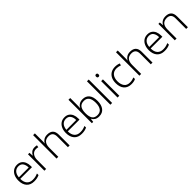

<svg xmlns="http://www.w3.org/2000/svg" viewBox="487 -2577 4405 4405"><g transform="rotate(-45 2689.5 -375.0)"><path d="M290 -542Q358 -542 403.5 -510.5Q449 -479 472.5 -424Q496 -369 496 -298V-259H116Q116 -153 165.5 -96.5Q215 -40 307 -40Q356 -40 393 -48.5Q430 -57 474 -76V-24Q434 -6 395 2Q356 10 305 10Q185 10 121 -63Q57 -136 57 -262Q57 -343 84.5 -406Q112 -469 164 -505.5Q216 -542 290 -542ZM289 -494Q216 -494 170.5 -445Q125 -396 118 -306H437Q437 -390 400.5 -442Q364 -494 289 -494Z M859 -541Q898 -541 931 -533L922 -480Q890 -489 856 -489Q783 -489 740 -435Q697 -381 697 -292V0H640V-532H688L694 -433H697Q717 -478 758 -509.5Q799 -541 859 -541Z M1091 -517Q1091 -496 1090 -477Q1089 -458 1087 -440H1091Q1112 -484 1157.5 -513Q1203 -542 1271 -542Q1363 -542 1411 -495Q1459 -448 1459 -348V0H1403V-344Q1403 -420 1368 -456.5Q1333 -493 1266 -493Q1091 -493 1091 -290V0H1034V-760H1091Z M1832 -542Q1900 -542 1945.5 -510.5Q1991 -479 2014.5 -424Q2038 -369 2038 -298V-259H1658Q1658 -153 1707.5 -96.5Q1757 -40 1849 -40Q1898 -40 1935 -48.5Q1972 -57 2016 -76V-24Q1976 -6 1937 2Q1898 10 1847 10Q1727 10 1663 -63Q1599 -136 1599 -262Q1599 -343 1626.5 -406Q1654 -469 1706 -505.5Q1758 -542 1832 -542ZM1831 -494Q1758 -494 1712.5 -445Q1667 -396 1660 -306H1979Q1979 -390 1942.5 -442Q1906 -494 1831 -494Z M2238 -550Q2238 -521 2237 -488.5Q2236 -456 2235 -436H2238Q2258 -481 2304 -511.5Q2350 -542 2419 -542Q2521 -542 2578.5 -472.5Q2636 -403 2636 -267Q2636 -141 2578.5 -65.5Q2521 10 2411 10Q2344 10 2301.5 -17.5Q2259 -45 2239 -86H2235L2224 0H2181V-760H2238ZM2412 -493Q2319 -493 2278.5 -435Q2238 -377 2238 -267V-260Q2238 -152 2276.5 -95.5Q2315 -39 2405 -39Q2490 -39 2533.5 -98.5Q2577 -158 2577 -268Q2577 -493 2412 -493Z M2838 0H2781V-760H2838Z M3043 -729Q3082 -729 3082 -686Q3082 -642 3043 -642Q3004 -642 3004 -686Q3004 -729 3043 -729ZM3071 -532V0H3014V-532Z M3460 10Q3343 10 3279.5 -62Q3216 -134 3216 -263Q3216 -353 3248 -415Q3280 -477 3337.5 -509.5Q3395 -542 3472 -542Q3510 -542 3544 -535Q3578 -528 3604 -516L3588 -467Q3561 -478 3530 -484.5Q3499 -491 3471 -491Q3376 -491 3325.5 -430Q3275 -369 3275 -264Q3275 -164 3320 -102.5Q3365 -41 3460 -41Q3499 -41 3534 -49Q3569 -57 3597 -69V-18Q3571 -5 3537.5 2.5Q3504 10 3460 10Z M3780 -517Q3780 -496 3779 -477Q3778 -458 3776 -440H3780Q3801 -484 3846.5 -513Q3892 -542 3960 -542Q4052 -542 4100 -495Q4148 -448 4148 -348V0H4092V-344Q4092 -420 4057 -456.5Q4022 -493 3955 -493Q3780 -493 3780 -290V0H3723V-760H3780Z M4521 -542Q4589 -542 4634.5 -510.5Q4680 -479 4703.5 -424Q4727 -369 4727 -298V-259H4347Q4347 -153 4396.5 -96.5Q4446 -40 4538 -40Q4587 -40 4624 -48.5Q4661 -57 4705 -76V-24Q4665 -6 4626 2Q4587 10 4536 10Q4416 10 4352 -63Q4288 -136 4288 -262Q4288 -343 4315.5 -406Q4343 -469 4395 -505.5Q4447 -542 4521 -542ZM4520 -494Q4447 -494 4401.5 -445Q4356 -396 4349 -306H4668Q4668 -390 4631.5 -442Q4595 -494 4520 -494Z M5109 -542Q5200 -542 5248 -495Q5296 -448 5296 -348V0H5240V-344Q5240 -420 5205 -456.5Q5170 -493 5103 -493Q4928 -493 4928 -290V0H4871V-532H4917L4925 -440H4929Q4950 -484 4996 -513Q5042 -542 5109 -542Z"/></g></svg>

Font: Noto Sans Arabic UI Lt
Style: Regular
Weight: 300
Designer: Monotype Design Team, Nadine Chahine and Nizar Qandah
Foundry: Monotype Imaging Inc.
Version: Version 2.010; ttfautohint (v1.8.4.7-5d5b)